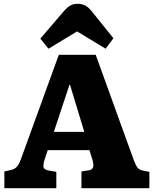

<svg xmlns="http://www.w3.org/2000/svg" viewBox="-20 -989 807 1009"><path d="M3 0V-88L39 -96Q58 -101 68.5 -112.5Q79 -124 89 -150L289 -701H483L684 -145Q695 -116 704.5 -106Q714 -96 733 -92L765 -86V0H408V-88L447 -94Q465 -97 469 -109.5Q473 -122 467 -145L450 -200H231L214 -149Q207 -128 208.5 -112.5Q210 -97 240 -92L276 -86V0ZM263 -296H423L348 -543H345ZM235 -733 192 -786 311 -925Q332 -950 348.5 -959.5Q365 -969 389 -969Q409 -969 427 -960.5Q445 -952 465 -926L576 -788L535 -733L385 -824Z"/></svg>

Font: Literata ExtraBold
Style: Regular
Weight: 800
Designer: Latin by Veronika Burian and Jose Scaglione. Greek by Irene Vlachou. Cyrillic by Vera Evstafieva.
Foundry: TypeTogether
Version: Version 3.103;gftools[0.9.29]